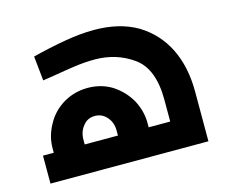

<svg xmlns="http://www.w3.org/2000/svg" viewBox="-86 -693 951 809"><g transform="rotate(-15 389.5 -289.0)"><path d="M385 -578Q324 -578 256 -566Q182 -553 112 -535L123 -428Q144 -431 174.5 -436Q205 -441 225.5 -444.5Q246 -448 262 -450Q311 -457 355 -457Q449 -457 522 -405Q595 -353 595 -217V-122H501V-142Q501 -193 475 -242Q448 -289 401 -320Q354 -349 295 -349Q237 -349 188 -320Q139 -290 114 -242Q87 -194 87 -141V-122H40V0H729V-217Q729 -325 689 -406Q649 -486 572 -533Q494 -578 385 -578ZM294 -227Q325 -227 346 -203Q367 -179 367 -144V-122H222V-143Q222 -178 243 -203Q262 -227 294 -227Z"/></g></svg>

Font: Online Auction - Bold
Style: Bold
Weight: 500
Designer: Mohamed Mostafa, the designer of Online Auction
Foundry: Kief Type Foundry
Version: ""